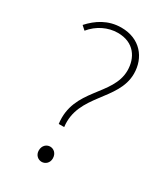

<svg xmlns="http://www.w3.org/2000/svg" viewBox="-174 -761 743 853"><g transform="rotate(30 197.0 -335.0)"><path d="M164 -172H192C172 -329 342 -394 342 -532C342 -614 288 -682 192 -682C124 -682 74 -648 36 -606L56 -588C90 -630 140 -654 190 -654C274 -654 310 -594 310 -530C310 -400 142 -342 164 -172ZM182 12C200 12 218 -2 218 -26C218 -52 200 -66 182 -66C164 -66 146 -52 146 -26C146 -2 164 12 182 12Z"/></g></svg>

Font: Assistant ExtraLight
Style: Regular
Weight: 275
Designer: Hebrew By Ben Nathan, Latin by Paul Hunt
Version: Version 2.001;PS 002.001;hotconv 1.0.88;makeotf.lib2.5.64775